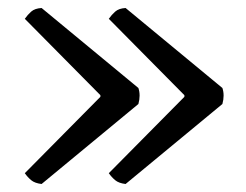

<svg xmlns="http://www.w3.org/2000/svg" viewBox="-20 -530 614 480"><path d="M536 -270 294 -70Q277 -72 268 -79.5Q259 -87 252 -97L441 -288V-292L252 -483Q259 -493 268 -501Q277 -509 294 -510L536 -310Q542 -292 536 -270ZM326 -270 84 -70Q67 -72 58 -79.5Q49 -87 42 -97L231 -288V-292L42 -483Q49 -493 58 -501Q67 -509 84 -510L326 -310Q332 -292 326 -270Z"/></svg>

Font: Alike
Style: Regular
Weight: 400
Designer: Sveta Sebyakina
Foundry: Cyreal (www.cyreal.org)
Version: Version 1.301; ttfautohint (v1.8.4.7-5d5b)